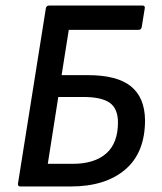

<svg xmlns="http://www.w3.org/2000/svg" viewBox="-20 -675 586 695"><path d="M54 0Q44 0 45 -10L146 -645Q148 -655 158 -655H495Q506 -655 504 -645L493 -577Q491 -567 482 -567H229L203 -403H298Q404 -403 454 -362.5Q504 -322 505 -240Q505 -122 433 -61Q361 0 236 0ZM153 -82H243Q322 -82 364.5 -119.5Q407 -157 407 -232Q407 -282 377 -303Q347 -324 281 -324H191Z"/></svg>

Font: Sofia Sans Semi Condensed SemiBold
Style: Italic
Weight: 600
Italic angle: -9°
Version: Version 4.100